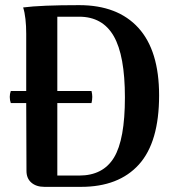

<svg xmlns="http://www.w3.org/2000/svg" viewBox="-20 -727 691 747"><path d="M599 -356Q599 -174 520.5 -87Q442 0 295 0H153Q121 0 102 -16.5Q83 -33 83 -62L82 -326H22Q18 -337 18 -350Q18 -362 22 -373H82V-560Q82 -566 82 -596Q82 -626 79 -653Q76 -680 70 -698Q139 -707 288 -707Q438 -707 518.5 -618.5Q599 -530 599 -356ZM466 -348Q466 -511 422.5 -586.5Q379 -662 288 -662H203V-373H336Q339 -361 339 -350Q339 -338 336 -326H203V-44H288Q381 -44 423.5 -114Q466 -184 466 -348Z"/></svg>

Font: Arima Madurai ExtraBold
Style: Regular
Weight: 800
Designer: Joana Correia and Natanael Gama
Foundry: NDISCOVER
Version: Version 1.019